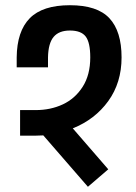

<svg xmlns="http://www.w3.org/2000/svg" viewBox="-20 -700 520 736"><path d="M259 -208 395 -51 317 16 146 -181 117 -180H57V-278H117Q174 -278 221 -300Q268 -322 297 -367.5Q326 -413 326 -480Q326 -537 308.5 -560Q291 -583 248 -583Q206 -583 185.5 -558.5Q165 -534 164 -480V-442H44V-480Q45 -580 94 -630Q143 -680 248 -680Q353 -680 399.5 -630Q446 -580 446 -480Q446 -383 395 -312.5Q344 -242 259 -208Z"/></svg>

Font: Biryani
Style: Bold
Weight: 700
Designer: Dan Reynolds and Mathieu Reguer
Foundry: Dan Reynolds and Mathieu Reguer
Version: Version 1.004; ttfautohint (v1.1) -l 5 -r 5 -G 72 -x 0 -D la